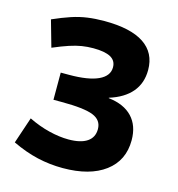

<svg xmlns="http://www.w3.org/2000/svg" viewBox="-110 -836 874 942"><g transform="rotate(15 326.5 -365.0)"><path d="M293 10Q227 10 164 -4.5Q101 -19 34 -51L79 -185Q132 -159 185 -146Q238 -133 284 -133Q346 -133 378.5 -155Q411 -177 411 -219Q411 -265 365 -283.5Q319 -302 205 -302H163V-440H205Q303 -440 353.5 -463.5Q404 -487 404 -531Q404 -565 375 -581Q346 -597 287 -597Q257 -597 229 -592.5Q201 -588 167.5 -577Q134 -566 87 -546L49 -680Q99 -702 139.5 -715.5Q180 -729 220 -734.5Q260 -740 305 -740Q439 -740 506.5 -695Q574 -650 574 -563Q574 -496 535.5 -450.5Q497 -405 423 -382V-380Q502 -371 543.5 -327Q585 -283 585 -209Q585 -106 507.5 -48Q430 10 293 10Z"/></g></svg>

Font: M PLUS 2 ExtraBold
Style: Regular
Weight: 800
Version: Version 1.001